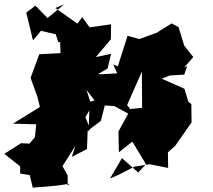

<svg xmlns="http://www.w3.org/2000/svg" viewBox="-68 -807 982 885"><path d="M480 -2 552 -39 579 -43 621 -50 707 -33 706 -105 739 -134 815 -243 814 -327 800 -339 782 -398 678 -444 714 -459 781 -463 795 -502 781 -496 823 -544 781 -597 755 -682 723 -699 654 -656 574 -627 520 -642 475 -501 454 -510 472 -469 407 -465 332 -466 298 -435 368 -344 333 -334 345 -324 340 -199 347 -213 321 -279 322 -261 355 -317 314 -444 341 -441 428 -491 444 -559 374 -544 443 -626 444 -695 345 -681 311 -728 289 -698 187 -770 228 -787 151 -724 95 -781 53 -749 84 -621 121 -665 189 -649 201 -612 277 -624 209 -616 211 -562 113 -557 73 -448 105 -359 116 -314 -8 -237 99 -234 93 -175 68 -145 29 -147 -48 -98 25 -40V-7L69 0L83 58L191 49L253 40L244 49V2L220 -41L286 -145L309 -223L263 -84L333 -120L336 -204L397 -250L415 -321L459 -318L566 -260L518 -323L586 -477L587 -310L535 -305L478 -201L480 -105L542 -154L605 -50L569 -12L494 -78L439 16Z"/></svg>

Font: Hussar Lance
Style: ExBd
Weight: 700
Foundry: Cannot Into Space Fonts, PlusOne Fonts
Version: Version 2.270